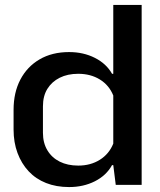

<svg xmlns="http://www.w3.org/2000/svg" viewBox="-20 -749 647 778"><path d="M260 9Q208 9 166.5 -7.5Q125 -24 96 -55Q67 -86 51 -129Q35 -172 35 -224V-304Q35 -374 62.5 -426.5Q90 -479 140.5 -508.5Q191 -538 260 -538Q318 -538 364.5 -514.5Q411 -491 434 -450H439V-729H554V0H449L439 -80H434Q411 -38 364.5 -14.5Q318 9 260 9ZM297 -78Q347 -78 384.5 -101.5Q422 -125 439 -167V-362Q422 -404 384.5 -427Q347 -450 297 -450Q254 -450 222 -434Q190 -418 172 -389Q154 -360 154 -318V-211Q154 -170 172 -140Q190 -110 222 -94Q254 -78 297 -78Z"/></svg>

Font: Hubot Sans Medium
Style: Regular
Weight: 500
Designer: Deni Anggara
Foundry: GitHub, Inc., Subsidiary of Microsoft Corporation
Version: Version 2.000